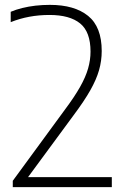

<svg xmlns="http://www.w3.org/2000/svg" viewBox="-20 -769 514 789"><path d="M32.5 0V-26L247.5 -319.5Q286 -371 309 -411.8Q332 -452.5 342 -487.5Q352 -522.5 352 -557Q352 -638 309.2 -672.8Q266.5 -707.5 183.5 -707.5Q140 -707.5 100.8 -700.2Q61.5 -693 24 -678V-720.5Q45 -729.5 71.2 -736Q97.5 -742.5 126.2 -745.8Q155 -749 185 -749Q286 -749 342 -703.8Q398 -658.5 398 -559.5Q398 -519 387 -480.5Q376 -442 350.8 -397.5Q325.5 -353 282.5 -295.5L84.5 -26.5L76.5 -41H439.5V0Z"/></svg>

Font: Encode Sans SC ExtraLight
Style: Regular
Weight: 250
Designer: Multiple Designers
Foundry: Impallari Type
Version: Version 3.002